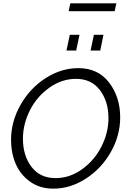

<svg xmlns="http://www.w3.org/2000/svg" viewBox="-20 -1122 762 1147"><path d="M390 -1055 400 -1102H675L665 -1055ZM377 -820 397 -914H455L435 -820ZM521 -820 541 -914H598L579 -820ZM46 -287Q46 -395 102 -494.5Q158 -594 251.5 -654.5Q345 -715 448 -715Q566 -715 632 -628.5Q698 -542 698 -421Q698 -313 642.5 -214.5Q587 -116 494 -55.5Q401 5 298 5Q218 5 159.5 -37Q101 -79 73.5 -144Q46 -209 46 -287ZM628 -416Q628 -516 577 -583.5Q526 -651 434 -651Q349 -651 274.5 -598Q200 -545 158.5 -462.5Q117 -380 117 -293Q117 -193 168 -125.5Q219 -58 312 -58Q397 -58 471 -111.5Q545 -165 586.5 -247.5Q628 -330 628 -416Z"/></svg>

Font: Raleway-v4020
Style: Italic
Weight: 400
Italic angle: -12°
Designer: Matt McInerney, Pablo Impallari, Rodrigo Fuenzalida
Foundry: Matt McInerney, Pablo Impallari, Rodrigo Fuenzalida
Version: Version 4.020;PS 004.020;hotconv 1.0.88;makeotf.lib2.5.64775